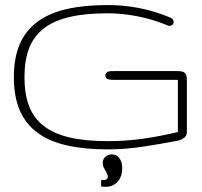

<svg xmlns="http://www.w3.org/2000/svg" viewBox="-20 -574 789 751"><path d="M400.4 -22Q472.7 -22 541 -31.7Q609.4 -41.5 675.8 -57.6V-261.7H426.8Q420.9 -261.7 414.8 -262Q408.7 -262.2 403.6 -263.9Q398.4 -265.6 395.3 -269Q392.1 -272.5 392.1 -278.8Q392.1 -285.2 395.3 -288.6Q398.4 -292 403.3 -293.7Q408.2 -295.4 414.3 -295.7Q420.4 -295.9 426.8 -295.9H675.8Q696.3 -295.9 703.6 -288.1Q710.9 -280.3 710.9 -261.7V-57.6Q710.9 -42.5 699.7 -34.4Q688.5 -26.4 675.8 -23.9Q603.5 -9.8 535.6 0.2Q467.8 10.3 400.4 10.3Q309.6 10.3 241 -5.4Q172.4 -21 126.5 -54.9Q80.6 -88.9 57.4 -142.3Q34.2 -195.8 34.2 -272Q34.2 -348.1 57.4 -401.6Q80.6 -455.1 126.5 -489Q172.4 -522.9 241 -538.6Q309.6 -554.2 400.4 -554.2Q463.4 -554.2 523.4 -542.7Q583.5 -531.2 644.5 -505.9Q654.8 -501.5 657.7 -494.9Q660.6 -488.3 658.4 -482.7Q656.2 -477.1 649.7 -474.1Q643.1 -471.2 634.3 -475.1Q578.1 -498.5 517.6 -510.3Q457 -522 400.4 -522Q313.5 -522 252 -507.6Q190.4 -493.2 151.1 -462.6Q111.8 -432.1 93.8 -385Q75.7 -337.9 75.7 -272Q75.7 -206.1 93.8 -158.9Q111.8 -111.8 151.1 -81.3Q190.4 -50.8 252 -36.4Q313.5 -22 400.4 -22ZM375.5 130.3H380.4Q393.1 130.3 397.5 126.7Q401.9 123 401.9 117.6Q401.9 113.3 399.7 107.9Q397.5 102.5 394.5 97.1Q391.6 91.8 388.9 87.1Q386.2 82.5 384.8 79.6Q381.8 70.8 381.8 63.9Q381.8 48.3 392.6 39Q403.3 29.8 417.5 29.8Q424.8 29.8 432.1 32.7Q439.5 35.6 445.1 42.2Q450.7 48.8 454.3 59.1Q458 69.3 458 84Q458 99.6 453.6 113Q449.2 126.4 440.7 136.2Q432.1 146 420.2 151.3Q408.2 156.7 392.6 156.7Q384.3 156.7 375.5 155.2Z"/></svg>

Font: Gruppo
Style: Regular
Weight: 400
Foundry: Vernon Adams
Version: Version 1.000